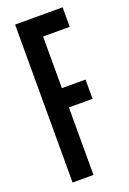

<svg xmlns="http://www.w3.org/2000/svg" viewBox="-135 -737 530 786"><g transform="rotate(-20 129.5 -344.0)"><path d="M39 0V-688H246V-603H130V-378H233V-294H130V0Z"/></g></svg>

Font: Saira Ultra Condensed SemiBold
Style: Regular
Weight: 600
Width: 1
Designer: Hector Gatti with collaboration of the Omnibus-Type team
Foundry: Omnibus-Type
Version: Version 1.001; ttfautohint (v1.8)